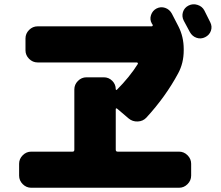

<svg xmlns="http://www.w3.org/2000/svg" viewBox="-20 -854 1040 904"><path d="M942 -805Q947 -795 956.5 -776Q966 -757 970 -749Q980 -729 973 -709Q966 -689 946 -679Q926 -669 905.5 -676Q885 -683 874 -703Q865 -721 845 -757Q835 -777 841.5 -797.5Q848 -818 868 -828Q888 -838 910 -831Q932 -824 942 -805ZM823 -140Q846 -140 863 -123Q880 -106 880 -83V-27Q880 -4 863 13Q846 30 823 30H127Q104 30 87 13Q70 -4 70 -27V-83Q70 -106 87 -123Q104 -140 127 -140H322Q330 -140 330 -149V-433Q330 -456 347 -473Q364 -490 387 -490H469Q492 -490 508.5 -473.5Q525 -457 525 -434Q525 -432 526.5 -431Q528 -430 530 -431Q590 -491 629 -553Q630 -555 628.5 -557.5Q627 -560 624 -560H157Q134 -560 117 -577Q100 -594 100 -617V-673Q100 -696 117 -713Q134 -730 157 -730H694Q697 -730 698.5 -732.5Q700 -735 699 -737Q698 -738 697 -740Q696 -742 695 -743Q684 -762 691 -783Q698 -804 717 -814Q737 -824 757.5 -817Q778 -810 789 -790Q800 -770 820 -730Q845 -681 845 -623V-617Q845 -557 819 -509Q760 -399 669 -300Q653 -283 628.5 -282Q604 -281 586 -296L532 -342Q525 -347 525 -339V-149Q525 -140 534 -140Z"/></svg>

Font: Rounded Mplus 1c Black
Style: Regular
Weight: 900
Version: Version 1.059.20150529